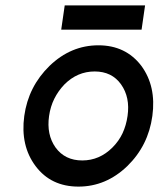

<svg xmlns="http://www.w3.org/2000/svg" viewBox="-20 -680 588 712"><path d="M207 -570H505L518 -660H220ZM331 -415Q395 -415 429 -367Q463 -319 453 -250Q448 -215 434.5 -186Q421 -157 397 -133Q349 -85 285 -85Q221 -85 186 -133Q152 -181 162 -250Q167 -285 181.5 -314Q196 -343 219 -367Q267 -415 331 -415ZM345 -512Q243 -512 164 -436Q85 -359 70 -250Q55 -140 112 -64Q169 12 271 12Q373 12 452 -64Q530 -140 545 -250Q560 -360 504 -436Q446 -512 345 -512Z"/></svg>

Font: Unageo
Style: Medium-Italic
Weight: 500
Designer: Richard Sepsi
Foundry: Richard Sepsi
Version: Version 2.000